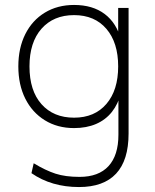

<svg xmlns="http://www.w3.org/2000/svg" viewBox="-20 -532 627 775"><path d="M299 223Q188 223 107 167L116 127Q164 156 204 169Q244 182 301 182Q378 182 418 138.5Q458 95 458 12V-135L469 -159Q457 -112 431.5 -80Q406 -48 367.5 -31.5Q329 -15 279 -15Q212 -15 161 -46.5Q110 -78 82 -134Q54 -190 54 -264Q54 -338 82 -394Q110 -450 161 -481Q212 -512 279 -512Q354 -512 402.5 -475.5Q451 -439 469 -370L457 -392V-500H499V7Q499 115 448.5 169Q398 223 299 223ZM279 -57Q362 -57 409.5 -112.5Q457 -168 457 -264Q457 -360 409.5 -415.5Q362 -471 279 -471Q196 -471 147.5 -416Q99 -361 99 -264Q99 -166 147.5 -111.5Q196 -57 279 -57Z"/></svg>

Font: Muli ExtraLight
Style: Regular
Weight: 250
Designer: Vernon Adams
Foundry: Vernon Adams
Version: Version 2.100; ttfautohint (v1.8.1.43-b0c9)